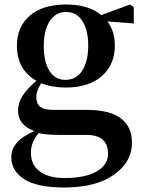

<svg xmlns="http://www.w3.org/2000/svg" viewBox="-20 -571 633 851"><path d="M270 -217Q318 -217 344.5 -258Q371 -299 371 -370Q371 -438 345 -478Q319 -518 273 -518Q227 -518 200.5 -477.5Q174 -437 174 -367Q174 -297 199 -257Q224 -217 270 -217ZM363 27H247Q184 27 151 19Q117 59 117 105Q117 160 156.5 189Q196 218 265 218Q359 218 409 188.5Q459 159 459 111Q459 27 363 27ZM573 -540V-467L456 -476Q489 -433 489 -369Q489 -285 431.5 -234Q374 -183 271 -183Q210 -183 163 -202Q141 -171 141 -139Q141 -111 158.5 -97.5Q176 -84 217 -84H364Q565 -84 565 63Q565 146 485.5 203Q406 260 265 260Q144 260 87 223Q30 186 30 125Q30 54 132 10Q60 -17 60 -80Q60 -114 78.5 -144Q97 -174 141 -213Q55 -262 55 -369Q55 -452 112 -501.5Q169 -551 273 -551Q373 -551 429 -504L556 -551Z"/></svg>

Font: Swei Spring CJKtc
Style: Bold
Weight: 700
Version: Version 1.021